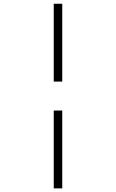

<svg xmlns="http://www.w3.org/2000/svg" viewBox="-20 -865 626 1036"><path d="M270 151.4V-268.6H315.9V151.4ZM270 -424.8V-844.7H315.9V-424.8Z"/></svg>

Font: Cascadia Code NF ExtraLight
Style: Italic
Weight: 200
Italic angle: -10°
Monospace: yes
Designer: Aaron Bell
Foundry: Saja Typeworks
Version: Version 2404.023; ttfautohint (v1.8.4)